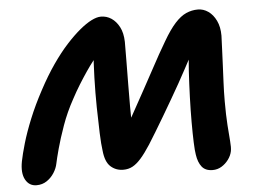

<svg xmlns="http://www.w3.org/2000/svg" viewBox="-51 -779 1137 855"><g transform="rotate(-5 517.5 -352.0)"><path d="M866 10Q834 10 818 -10Q802 -30 797 -65Q794 -81 792.5 -119.5Q791 -158 791 -210.5Q791 -263 793 -322Q795 -381 798.5 -439Q802 -497 809 -545L824 -530Q819 -520 808 -499.5Q797 -479 781.5 -450Q766 -421 747 -387Q728 -353 707.5 -318Q687 -283 666.5 -248Q646 -213 627 -182Q608 -151 593 -127Q569 -90 549.5 -68Q530 -46 511.5 -36Q493 -26 470 -26Q437 -26 413.5 -47Q390 -68 385 -119Q381 -146 379 -197.5Q377 -249 376 -313.5Q375 -378 377 -446Q379 -514 384 -573L415 -563Q399 -547 381.5 -525Q364 -503 346 -476.5Q328 -450 310 -421Q292 -392 275 -360Q244 -304 223.5 -246.5Q203 -189 191 -144.5Q179 -100 175 -80Q171 -59 158 -38.5Q145 -18 125 -4.5Q105 9 79 9Q46 9 29.5 -21Q13 -51 23 -103Q29 -134 43 -182Q57 -230 81 -289Q105 -348 139 -411Q172 -473 206 -522Q240 -571 272.5 -606.5Q305 -642 334 -666Q363 -690 387 -702Q411 -714 429 -714Q455 -714 476 -700Q497 -686 511 -659.5Q525 -633 526 -593Q526 -556 525.5 -506.5Q525 -457 524.5 -404Q524 -351 524 -303.5Q524 -256 526 -224L502 -213Q523 -251 546 -292.5Q569 -334 591.5 -375Q614 -416 634.5 -454Q655 -492 673 -524.5Q691 -557 705 -580Q734 -630 759.5 -658Q785 -686 810 -697Q835 -708 862 -708Q887 -708 908.5 -693Q930 -678 943.5 -650Q957 -622 957 -583Q956 -554 954.5 -520.5Q953 -487 951.5 -450.5Q950 -414 948 -374Q946 -334 946 -290Q946 -228 949 -183.5Q952 -139 954.5 -111Q957 -83 954 -67Q950 -47 937 -29.5Q924 -12 906 -1Q888 10 866 10Z"/></g></svg>

Font: Shantell Sans
Style: Bold Italic
Weight: 700
Italic angle: -11°
Designer: Stephen Nixon, Anya Danilova, Shantell Martin
Foundry: Arrow Type
Version: Version 1.011;[c5ecc13dd]